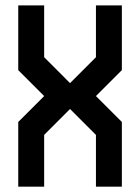

<svg xmlns="http://www.w3.org/2000/svg" viewBox="-20 -704 528 724"><path d="M48.8 -683.6H146.5V-488.3L244.1 -390.6L341.8 -488.3V-683.6H439.5V-439.5L341.8 -341.8L439.5 -244.1V0H341.8V-195.3L244.1 -293L146.5 -195.3V0H48.8V-244.1L146.5 -341.8L48.8 -439.5Z"/></svg>

Font: BabelStone Runic Byrhtferth
Style: Regular
Weight: 400
Designer: Andrew West
Foundry: BabelStone
Version: Version 7.004;November 9, 2023